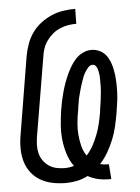

<svg xmlns="http://www.w3.org/2000/svg" viewBox="-53 -785 607 835"><g transform="rotate(-5 250.0 -367.5)"><path d="M388 8Q363 8 340 2.5Q317 -3 297 -14Q274 -2 249.5 3Q225 8 202 8Q172 8 144 2.5Q116 -3 92 -16.5Q68 -30 51 -51.5Q34 -73 26 -99.5Q18 -126 17.5 -155.5Q17 -185 22 -214L79 -559Q84 -585 93 -610Q102 -635 118 -657.5Q134 -680 156.5 -697Q179 -714 203.5 -724.5Q228 -735 254.5 -739Q281 -743 307 -743L306 -678Q289 -678 270.5 -675Q252 -672 234.5 -664.5Q217 -657 202.5 -645Q188 -633 176.5 -617Q165 -601 159 -583.5Q153 -566 151 -549L93 -204Q90 -185 89.5 -166.5Q89 -148 93.5 -130.5Q98 -113 108.5 -98.5Q119 -84 133 -74.5Q147 -65 165 -61Q183 -57 202 -57Q212 -57 222 -58.5Q232 -60 242 -63Q224 -88 214.5 -118Q205 -148 201.5 -180Q198 -212 200.5 -245Q203 -278 208 -311Q211 -330 215 -348.5Q219 -367 224 -385.5Q229 -404 235.5 -422.5Q242 -441 250 -459Q258 -477 268 -494Q278 -511 291.5 -526Q305 -541 323.5 -550Q342 -559 361 -559Q382 -559 400.5 -549Q419 -539 429.5 -522Q440 -505 446 -485Q452 -465 454.5 -444Q457 -423 457.5 -402Q458 -381 457 -359.5Q456 -338 452.5 -316Q449 -294 446 -273Q441 -245 434.5 -217Q428 -189 417 -162Q406 -135 391.5 -109.5Q377 -84 356 -61Q363 -59 371.5 -58Q380 -57 388 -57H394L399 8ZM301 -103Q318 -122 330 -144Q342 -166 351 -189.5Q360 -213 365.5 -236.5Q371 -260 375 -283Q376 -293 377.5 -302.5Q379 -312 380.5 -321Q382 -330 383 -339.5Q384 -349 385 -358.5Q386 -368 387 -377.5Q388 -387 388 -396.5Q388 -406 388 -415Q388 -424 388 -433.5Q388 -443 386.5 -452Q385 -461 383 -470Q381 -479 375.5 -486.5Q370 -494 360 -494Q350 -494 342 -485Q334 -476 328 -466.5Q322 -457 318 -447Q314 -437 310.5 -426.5Q307 -416 303.5 -405.5Q300 -395 297.5 -384.5Q295 -374 292 -363.5Q289 -353 287.5 -342.5Q286 -332 284 -321.5Q282 -311 281 -301Q276 -275 273.5 -248.5Q271 -222 273 -197Q275 -172 281 -147.5Q287 -123 301 -103Z"/></g></svg>

Font: Iosevka Term Curly Oblique
Style: Regular
Weight: 400
Italic angle: -9°
Designer: Belleve Invis
Foundry: Belleve Invis
Version: Version 32.3.0